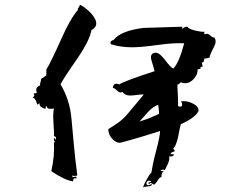

<svg xmlns="http://www.w3.org/2000/svg" viewBox="-20 -774 1040 812"><path d="M585 18Q588 7 601 -16Q615 -42 620 -43Q622 -57 627 -81Q632 -105 641 -139Q649 -169 653 -189.5Q657 -210 657 -220Q626 -210 585 -197.5Q544 -185 492 -171Q474 -167 456 -185.5Q438 -204 438 -228Q460 -241 481.5 -256.5Q503 -272 521 -294L588 -374Q585 -375 570 -374Q566 -373 563 -373Q541 -370 532 -370Q507 -370 499 -385Q493 -383 490 -383Q483 -383 473.5 -392.5Q464 -402 457 -402Q459 -420 472 -420Q478 -420 484 -417Q497 -425 534.5 -439Q572 -453 634 -473L620 -521Q613 -549 638 -551Q653 -552 676 -523Q702 -488 713 -484Q738 -510 759 -591Q740 -592 712 -590.5Q684 -589 649 -584Q612 -579 584.5 -576.5Q557 -574 540 -574Q517 -574 494 -577Q471 -580 449 -587Q447 -591 447 -593Q447 -601 460 -605Q493 -645 588 -656Q629 -657 669.5 -658.5Q710 -660 751 -661V-651Q760 -662 773 -661Q776 -652 808 -644Q835 -638 844 -640V-629Q852 -631 855 -631Q862 -631 870.5 -623Q879 -615 887 -615Q892 -607 892 -599Q892 -588 881 -568Q869 -546 866 -530Q863 -530 857 -528Q854 -527 850.5 -526.5Q847 -526 844 -527Q844 -509 833 -509Q835 -505 837 -491Q832 -493 829 -490Q828 -490 828 -489Q827 -487 829 -484L815 -480Q818 -462 801 -442Q784 -422 762 -422Q752 -422 745 -426Q744 -426 741 -423Q739 -420 736.5 -418Q734 -416 730 -417Q730 -413 730.5 -403Q731 -393 732 -376Q733 -362 733 -349.5Q733 -337 733 -327Q735 -321 748 -324Q754 -335 745 -345Q769 -350 796 -336Q823 -322 819 -303Q804 -275 745 -249Q743 -246 733 -194Q725 -158 713 -146Q713 -144 716 -141Q720 -138 719 -135Q719 -134 713 -132Q709 -131 705 -128.5Q701 -126 702 -121Q705 -123 716 -121Q714 -114 707 -113Q699 -111 695 -114Q696 -111 696 -105Q696 -94 689.5 -80.5Q683 -67 677 -54Q673 -59 659 -54Q660 -50 673 -50Q662 -44 663 -25Q656 -26 647 -11Q638 4 631 7Q630 7 625 3.5Q620 0 617 0Q613 0 612 4Q607 2 607 1Q607 -4 620 -4Q617 -10 611 -10Q599 -10 599 4Q600 7 603 8Q608 12 620 4Q622 6 622 8Q622 12 608 14Q598 15 592.5 16Q587 17 585 18ZM289 -7Q255 -11 197 -50Q204 -82 207 -112.5Q210 -143 208 -171Q212 -172 212 -174Q212 -174 211 -176Q210 -178 208.5 -181.5Q207 -185 208 -188Q212 -191 213 -188Q214 -185 214 -182Q219 -191 216 -194Q214 -196 212 -197Q210 -198 208 -199Q209 -207 208.5 -216.5Q208 -226 207 -237Q207 -239 207 -240Q206 -255 205.5 -265.5Q205 -276 205 -281Q205 -299 208 -315Q205 -314 190 -314Q179 -314 176 -327Q173 -324 172 -313Q159 -318 153 -322.5Q147 -327 147 -338L139 -331Q136 -334 132 -348Q127 -359 118 -362Q125 -366 125 -371Q125 -374 122 -377Q124 -380 129 -379.5Q134 -379 136 -385Q133 -388 133 -392Q133 -408 150 -413Q149 -415 149 -418Q149 -420 151 -425Q152 -429 153 -433Q154 -437 154 -441Q156 -441 176 -455V-480Q186 -496 202 -529Q218 -562 240 -611Q258 -652 275.5 -682.5Q293 -713 310 -733Q309 -734 309 -736Q309 -738 313 -743Q317 -748 318 -754Q339 -744 362 -721Q387 -695 387 -674Q387 -658 367 -647Q362 -622 347 -592.5Q332 -563 309 -529Q278 -485 259.5 -456.5Q241 -428 236 -417Q253 -390 266 -352Q279 -314 283 -264Q287 -224 292 -166Q297 -108 307 -32Q294 -28 286 -32Q285 -25 289 -25Q290 -25 293.5 -26Q297 -27 299 -27Q305 -27 303 -19Q289 -24 289 -7ZM570 -260Q596 -268 616.5 -276.5Q637 -285 652 -292Q654 -300 649 -331Q626 -322 606.5 -301Q587 -280 570 -260Z"/></svg>

Font: Yuji Hentaigana Akebono
Style: Regular
Weight: 400
Designer: Kataoka Yuji
Foundry: Kinuta Font Factory
Version: Version 3.002